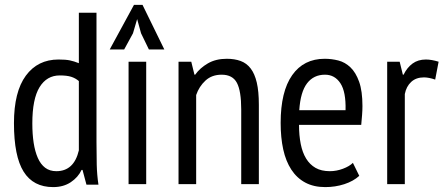

<svg xmlns="http://www.w3.org/2000/svg" viewBox="-20 -752 1816 784"><path d="M374 -172Q374 -121 375 -79.5Q376 -38 382 2H333L317 -58H313Q299 -28 269 -8Q239 12 197 12Q116 12 76.5 -51Q37 -114 37 -249Q37 -377 85.5 -443Q134 -509 219 -509Q248 -509 265 -505.5Q282 -502 302 -494V-700H374ZM302 -421Q288 -433 270.5 -438.5Q253 -444 224 -444Q171 -444 141.5 -396Q112 -348 112 -248Q112 -204 117.5 -168.5Q123 -133 134.5 -107Q146 -81 164.5 -67Q183 -53 210 -53Q282 -53 302 -138Z M505 -500H577V0H505ZM527 -732H562L651 -550H588L556 -616L540 -674L523 -616L487 -550H428Z M965 0V-305Q965 -380 947.5 -413.5Q930 -447 885 -447Q845 -447 819 -423Q793 -399 781 -364V0H709V-500H761L774 -447H777Q796 -474 828.5 -493Q861 -512 906 -512Q938 -512 962.5 -503Q987 -494 1003.5 -472.5Q1020 -451 1028.5 -415Q1037 -379 1037 -324V0Z M1447 -34Q1423 -12 1386 0Q1349 12 1308 12Q1261 12 1226.5 -6.5Q1192 -25 1169.5 -59.5Q1147 -94 1136.5 -142Q1126 -190 1126 -250Q1126 -378 1173 -445Q1220 -512 1306 -512Q1334 -512 1361.5 -505Q1389 -498 1411 -477Q1433 -456 1446.5 -418Q1460 -380 1460 -319Q1460 -302 1458.5 -282.5Q1457 -263 1455 -242H1201Q1201 -199 1208 -164Q1215 -129 1230 -104.5Q1245 -80 1268.5 -66.5Q1292 -53 1327 -53Q1354 -53 1380.5 -63Q1407 -73 1421 -87ZM1391 -302Q1393 -377 1370 -412Q1347 -447 1307 -447Q1261 -447 1234 -412Q1207 -377 1202 -302Z M1561 -500H1612L1625 -447H1628Q1642 -476 1664.5 -492.5Q1687 -509 1719 -509Q1742 -509 1771 -500L1757 -427Q1731 -436 1711 -436Q1679 -436 1659 -417.5Q1639 -399 1633 -368V0H1561Z"/></svg>

Font: PT Sans Narrow
Style: Regular
Weight: 400
Width: 3
Designer: A.Korolkova, O.Umpeleva, V.Yefimov
Foundry: ParaType Ltd
Version: Version 2.003W OFL